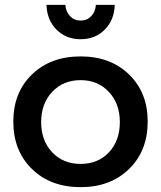

<svg xmlns="http://www.w3.org/2000/svg" viewBox="-20 -769 665 793"><path d="M250 -749Q252 -720 269.5 -702Q287 -684 313 -684Q339 -684 356.5 -702Q374 -720 376 -749H454Q452 -686 412.5 -646.5Q373 -607 313 -607Q253 -607 213.5 -646.5Q174 -686 172 -749ZM313 -536Q436 -536 513 -461.5Q590 -387 590 -267Q590 -146 513 -71Q436 4 313 4Q189 4 112 -71Q35 -146 35 -267Q35 -387 112 -461.5Q189 -536 313 -536ZM313 -438Q241 -438 195.5 -389.5Q150 -341 150 -265Q150 -188 195.5 -140Q241 -92 313 -92Q385 -92 430 -140Q475 -188 475 -265Q475 -341 429.5 -389.5Q384 -438 313 -438Z"/></svg>

Font: Montserrat-Arabic
Style: Regular
Weight: 400
Designer: Mohamed Gaber
Foundry: Kief Type Foundry
Version: Version 5.008;PS 005.008;hotconv 1.0.88;makeotf.lib2.5.64775